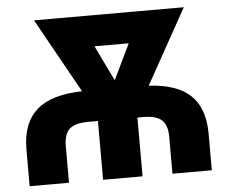

<svg xmlns="http://www.w3.org/2000/svg" viewBox="-51 -770 979 828"><g transform="rotate(-5 438.5 -355.5)"><path d="M593.8 -387.2Q716.8 -379.9 774.4 -324.5Q832 -269 833 -162.6V0H662.6V-159.7Q662.6 -209.5 639.2 -231.7Q615.7 -253.9 560.5 -254.4H533.2V0H362.3V-254.4H320.3Q264.2 -254.4 240 -233.2Q215.8 -211.9 214.8 -164.1V0H44.4V-166Q46.4 -274.9 109.1 -330.1Q171.9 -385.3 305.2 -388.2L125.5 -710.9H773.9ZM449.7 -423.3 523.9 -576.7H375.5Z"/></g></svg>

Font: Sadagaat-English
Style: Regular
Weight: 900
Designer: Ahmed alsheikh
Foundry: Ahmed alsheikh Design
Version: Version 2.137;January 17, 2018;FontCreator 11.0.0.2408 64-bi